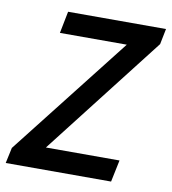

<svg xmlns="http://www.w3.org/2000/svg" viewBox="-79 -720 703 786"><g transform="rotate(10 272.5 -327.0)"><path d="M-3 0 11 -65 401 -563H123L141 -654H548L535 -589L148 -91H454L435 0Z"/></g></svg>

Font: Source Sans 3 SemiBold
Style: Italic
Weight: 600
Italic angle: -11°
Designer: Paul D. Hunt
Foundry: Adobe
Version: Version 3.046;hotconv 1.0.118;makeotfexe 2.5.65603